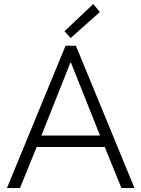

<svg xmlns="http://www.w3.org/2000/svg" viewBox="-20 -951 715 971"><path d="M311.5 -719.7H363.8L660.2 0H594.2L509.8 -207.5H165.5L81.1 0H15.1ZM306.2 -793 451.7 -930.7 484.9 -890.1 337.4 -758.8ZM485.8 -265.6 339.4 -632.8H335.4L189.5 -265.6Z"/></svg>

Font: Reddit Sans Light
Style: Regular
Weight: 300
Designer: Stephen Hutchings
Foundry: Reddit
Version: Version 1.013